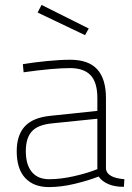

<svg xmlns="http://www.w3.org/2000/svg" viewBox="-20 -752 535 781"><path d="M48 -137Q48 -202 81 -238Q114 -274 186 -281L376 -301V-353Q376 -417 348.5 -446Q321 -475 265 -475Q197 -475 76 -458L73 -491Q114 -498 169.5 -503.5Q225 -509 265 -509Q340 -509 375.5 -470Q411 -431 411 -353V-65Q415 -29 486 -23L484 8Q446 8 421 -3Q395 -14 381 -34Q341 -18 285 -4.5Q229 9 179 9Q117 9 82.5 -28Q48 -65 48 -137ZM376 -64V-269L190 -250Q133 -244 109 -217Q85 -190 85 -137Q85 -82 109.5 -52.5Q134 -23 180 -23Q227 -23 282 -35.5Q337 -48 376 -64ZM133 -701 149 -732 341 -636 326 -609Z"/></svg>

Font: Cairo ExtraLight
Style: Regular
Weight: 275
Designer: Mohamed Gaber, Accademia di Belle Arti di Urbino and others
Foundry: Kief Type Foundry, Accademia di Belle Arti di Urbino and others
Version: Version 3.011